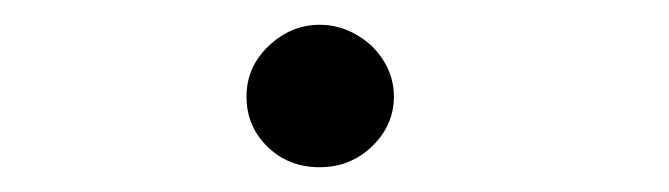

<svg xmlns="http://www.w3.org/2000/svg" viewBox="-20 -124 540 155"><path d="M280 -87Q298 -69 298 -46Q298 -23 280.5 -6Q263 11 238 11Q213 11 196 -5.5Q179 -22 179 -46Q179 -70 197 -87Q215 -104 238 -104Q261 -104 280 -87Z"/></svg>

Font: Inconsolata
Style: Regular
Weight: 400
Designer: Raph Levien, Kirill Tkachev
Foundry: Cyreal
Version: Version 1.013